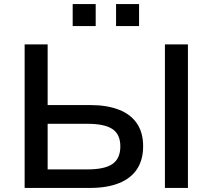

<svg xmlns="http://www.w3.org/2000/svg" viewBox="-20 -923 1044 943"><path d="M101 0V-705H214V-407H423Q506 -407 564.5 -384Q623 -361 653 -316Q683 -271 683 -205Q683 -138 653 -92.5Q623 -47 564.5 -23.5Q506 0 423 0ZM214 -91H409Q495 -91 533 -118Q571 -145 571 -204Q571 -263 532.5 -289Q494 -315 409 -315H214ZM790 0V-705H903V0ZM550 -795V-903H663V-795ZM337 -795V-903H450V-795Z"/></svg>

Font: Nunito Sans 10pt SemiExpanded SemiBold
Style: Regular
Weight: 600
Width: 6
Designer: Vernon Adams
Foundry: Vernon Adams
Version: Version 3.101;gftools[0.9.27]